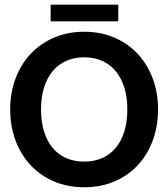

<svg xmlns="http://www.w3.org/2000/svg" viewBox="-20 -791 716 818"><path d="M23.4 0ZM653.3 -324.7Q653.3 -253.4 630.9 -192.6Q608.4 -131.8 567.1 -87.4Q525.9 -43 467.8 -18.1Q409.7 6.8 338.9 6.8Q268.1 6.8 210 -18.1Q151.9 -43 110.4 -87.4Q68.8 -131.8 46.1 -192.6Q23.4 -253.4 23.4 -324.7Q23.4 -395.5 46.1 -456.3Q68.8 -517.1 110.4 -561.3Q151.9 -605.5 210 -630.6Q268.1 -655.8 338.9 -655.8Q409.7 -655.8 467.8 -630.6Q525.9 -605.5 567.1 -561Q608.4 -516.6 630.9 -456.1Q653.3 -395.5 653.3 -324.7ZM522.5 -324.7Q522.5 -376.5 509.8 -417.5Q497.1 -458.5 473.4 -487.3Q449.7 -516.1 415.8 -531.5Q381.8 -546.9 338.9 -546.9Q295.9 -546.9 261.7 -531.5Q227.5 -516.1 203.9 -487.3Q180.2 -458.5 167.5 -417.5Q154.8 -376.5 154.8 -324.7Q154.8 -272.5 167.5 -231.2Q180.2 -189.9 203.9 -161.4Q227.5 -132.8 261.7 -117.7Q295.9 -102.5 338.9 -102.5Q381.8 -102.5 415.8 -117.7Q449.7 -132.8 473.4 -161.4Q497.1 -189.9 509.8 -231.2Q522.5 -272.5 522.5 -324.7ZM195.8 -771H483.9V-700.2H195.8Z"/></svg>

Font: Carlito
Style: Bold
Weight: 700
Designer: Lukasz Dziedzic
Foundry: tyPoland Lukasz Dziedzic
Version: Version 1.104